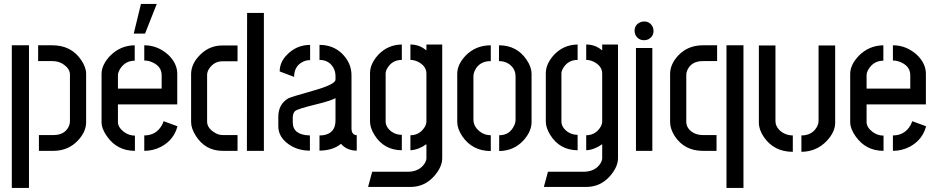

<svg xmlns="http://www.w3.org/2000/svg" viewBox="-20 -755 4694 961"><path d="M174.8 0V-79.1H248Q303.7 -79.1 324.2 -122.1Q330.1 -134.8 330.1 -146.5V-381.8Q330.1 -409.2 300.8 -430.7Q276.4 -449.2 242.2 -449.2H170.9V-528.3H242.2Q336.9 -528.3 386.7 -454.1Q411.1 -418 411.1 -384.8V-143.6Q411.1 -95.7 370.1 -51.8Q321.3 0 247.1 0ZM39.1 185.5V-528.3H125V185.5Z M649.4 -586.9 685.5 -735.4H764.6L706.1 -586.9ZM488.3 -144.5V-386.7Q489.3 -431.6 531.2 -475.6Q582 -527.3 654.3 -528.3V-451.2Q607.4 -451.2 581.1 -410.2Q570.3 -392.6 570.3 -377.9V-311.5H789.1V-377.9Q789.1 -421.9 744.1 -442.4Q723.6 -452.1 702.1 -452.1V-528.3Q769.5 -528.3 822.3 -480.5Q866.2 -438.5 867.2 -387.7V-232.4H570.3V-144.5Q570.3 -117.2 601.6 -93.8Q627 -76.2 655.3 -76.2V0Q566.4 0 515.6 -72.3Q488.3 -110.4 488.3 -144.5ZM702.1 0V-77.1Q760.7 -77.1 790 -127.9Q795.9 -138.7 798.8 -148.4L868.2 -123Q850.6 -55.7 788.1 -21.5Q748 0 702.1 0Z M936.5 -144.5V-385.7Q937.5 -438.5 984.4 -483.4Q1030.3 -527.3 1091.8 -527.3H1168.9V-448.2H1092.8Q1052.7 -448.2 1027.3 -412.1Q1016.6 -395.5 1016.6 -380.9V-146.5Q1016.6 -115.2 1051.8 -92.8Q1072.3 -79.1 1093.8 -79.1H1168.9V0H1094.7Q1007.8 0 960 -75.2Q936.5 -112.3 936.5 -144.5ZM1215.8 0 1216.8 -690.4H1300.8V0Z M1373 -123Q1373 -69.3 1425.8 -32.2Q1470.7 -1 1531.2 -1V-77.1Q1446.3 -79.1 1445.3 -141.6V-168Q1446.3 -189.5 1457 -199.2Q1468.8 -210 1561.5 -232.4Q1633.8 -250 1659.2 -263.7V-151.4Q1659.2 -87.9 1597.7 -78.1Q1587.9 -77.1 1579.1 -77.1V-1Q1647.5 -2 1686.5 -35.2Q1716.8 -1 1765.6 -1V-78.1Q1740.2 -80.1 1739.3 -110.4V-377.9Q1739.3 -440.4 1691.4 -487.3Q1646.5 -530.3 1579.1 -530.3V-455.1Q1625 -455.1 1647.5 -418Q1659.2 -398.4 1659.2 -375V-356.4Q1659.2 -332 1543 -299.8Q1438.5 -270.5 1422.9 -262.7Q1373 -233.4 1373 -169.9ZM1379.9 -397.5 1452.1 -370.1Q1452.1 -424.8 1497.1 -446.3Q1513.7 -454.1 1532.2 -454.1V-530.3Q1464.8 -530.3 1417 -481.4Q1379.9 -444.3 1379.9 -397.5Z M1822.3 180.7 1842.8 104.5H2026.4Q2081.1 102.5 2106.4 61.5Q2114.3 47.9 2114.3 37.1V-33.2Q2074.2 -4.9 2034.2 -2.9V-78.1Q2077.1 -78.1 2102.5 -114.3Q2114.3 -130.9 2114.3 -147.5V-386.7Q2114.3 -423.8 2073.2 -445.3Q2053.7 -455.1 2034.2 -455.1V-532.2Q2078.1 -532.2 2111.3 -504.9Q2113.3 -503.9 2114.3 -502.9V-532.2H2193.4V37.1Q2193.4 79.1 2155.3 124Q2107.4 179.7 2037.1 180.7ZM1832 -146.5V-390.6Q1833 -436.5 1873 -480.5Q1920.9 -531.2 1991.2 -532.2V-455.1Q1943.4 -455.1 1918.9 -414.1Q1910.2 -399.4 1910.2 -387.7V-147.5Q1910.2 -118.2 1940.4 -95.7Q1962.9 -80.1 1991.2 -80.1V-2.9Q1901.4 -3.9 1854.5 -79.1Q1832 -115.2 1832 -146.5Z M2268.6 -144.5V-385.7Q2268.6 -431.6 2309.6 -475.6Q2360.4 -528.3 2436.5 -528.3V-449.2Q2378.9 -449.2 2356.4 -401.4Q2349.6 -386.7 2349.6 -372.1V-157.2Q2349.6 -121.1 2382.8 -95.7Q2406.2 -78.1 2436.5 -78.1V1Q2343.8 1 2293 -74.2Q2268.6 -111.3 2268.6 -144.5ZM2478.5 1V-78.1Q2530.3 -78.1 2552.7 -125Q2560.5 -140.6 2560.5 -155.3V-372.1Q2560.5 -412.1 2526.4 -435.5Q2504.9 -449.2 2477.5 -449.2V-528.3Q2567.4 -528.3 2616.2 -455.1Q2640.6 -418.9 2640.6 -385.7V-144.5Q2640.6 -96.7 2599.6 -51.8Q2551.8 0 2478.5 1Z M2702.1 180.7 2722.7 104.5H2906.2Q2960.9 102.5 2986.3 61.5Q2994.1 47.9 2994.1 37.1V-33.2Q2954.1 -4.9 2914.1 -2.9V-78.1Q2957 -78.1 2982.4 -114.3Q2994.1 -130.9 2994.1 -147.5V-386.7Q2994.1 -423.8 2953.1 -445.3Q2933.6 -455.1 2914.1 -455.1V-532.2Q2958 -532.2 2991.2 -504.9Q2993.2 -503.9 2994.1 -502.9V-532.2H3073.2V37.1Q3073.2 79.1 3035.2 124Q2987.3 179.7 2917 180.7ZM2711.9 -146.5V-390.6Q2712.9 -436.5 2752.9 -480.5Q2800.8 -531.2 2871.1 -532.2V-455.1Q2823.2 -455.1 2798.8 -414.1Q2790 -399.4 2790 -387.7V-147.5Q2790 -118.2 2820.3 -95.7Q2842.8 -80.1 2871.1 -80.1V-2.9Q2781.2 -3.9 2734.4 -79.1Q2711.9 -115.2 2711.9 -146.5Z M3156.2 -600.6Q3156.2 -630.9 3184.6 -643.6Q3194.3 -647.5 3204.1 -647.5Q3233.4 -647.5 3247.1 -620.1Q3251 -610.4 3251 -600.6Q3251 -571.3 3223.6 -557.6Q3213.9 -553.7 3204.1 -553.7Q3173.8 -553.7 3160.2 -581.1Q3156.2 -590.8 3156.2 -600.6ZM3163.1 0V-514.6H3245.1V0Z M3498 0Q3406.2 0 3357.4 -73.2Q3334 -110.4 3334 -143.6V-384.8Q3334 -433.6 3375 -477.5Q3422.9 -528.3 3498 -528.3H3569.3V-449.2H3498Q3440.4 -449.2 3419.9 -403.3Q3415 -391.6 3415 -381.8V-146.5Q3415 -112.3 3448.2 -91.8Q3469.7 -79.1 3497.1 -79.1H3566.4V0ZM3616.2 185.5V-528.3H3701.2V185.5Z M3778.3 -140.6V-527.3H3861.3V-150.4Q3861.3 -115.2 3896.5 -91.8Q3919.9 -77.1 3948.2 -77.1V4.9Q3854.5 4.9 3803.7 -68.4Q3778.3 -105.5 3778.3 -140.6ZM3991.2 4.9V-77.1Q4043.9 -77.1 4068.4 -119.1Q4077.1 -134.8 4077.1 -150.4V-527.3H4160.2V-140.6Q4160.2 -94.7 4118.2 -49.8Q4067.4 3.9 3991.2 4.9Z M4235.4 -144.5V-386.7Q4236.3 -431.6 4278.3 -475.6Q4329.1 -527.3 4401.4 -528.3V-451.2Q4354.5 -451.2 4328.1 -410.2Q4317.4 -392.6 4317.4 -377.9V-311.5H4536.1V-377.9Q4536.1 -421.9 4491.2 -442.4Q4470.7 -452.1 4449.2 -452.1V-528.3Q4516.6 -528.3 4569.3 -480.5Q4613.3 -438.5 4614.3 -387.7V-232.4H4317.4V-144.5Q4317.4 -117.2 4348.6 -93.8Q4374 -76.2 4402.3 -76.2V0Q4313.5 0 4262.7 -72.3Q4235.4 -110.4 4235.4 -144.5ZM4449.2 0V-77.1Q4507.8 -77.1 4537.1 -127.9Q4543 -138.7 4545.9 -148.4L4615.2 -123Q4597.7 -55.7 4535.2 -21.5Q4495.1 0 4449.2 0Z"/></svg>

Font: Post No Bills Colombo SemiBold
Style: Regular
Weight: 600
Designer: Kosala Senevirathne, Siva Puranthara, Lasantha Premarathna, Tharique Azeez
Foundry: Mooniak
Version: Version 1.220 ; ttfautohint (v1.6)